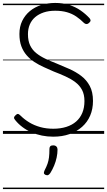

<svg xmlns="http://www.w3.org/2000/svg" viewBox="-20 -910 728 1305"><path d="M342 19Q302 19 265 11.5Q228 4 194.5 -10.5Q161 -25 133 -46Q105 -67 84 -93Q75 -103 75.5 -110.5Q76 -118 86 -127Q95 -136 102 -135.5Q109 -135 121 -123Q146 -98 179 -78Q212 -58 253 -46.5Q294 -35 342 -35Q391 -35 430.5 -47.5Q470 -60 497.5 -84Q525 -108 539.5 -143Q554 -178 554 -223Q554 -268 537.5 -299Q521 -330 491.5 -352Q462 -374 424.5 -391Q387 -408 345 -424Q311 -439 277.5 -454Q244 -469 214 -488.5Q184 -508 161 -534.5Q138 -561 125 -596Q112 -631 112 -679Q112 -729 131 -768Q150 -807 183 -834.5Q216 -862 260.5 -876Q305 -890 355 -890Q408 -890 450.5 -876.5Q493 -863 527 -839.5Q561 -816 588 -787Q595 -779 595.5 -771.5Q596 -764 586 -755Q578 -747 569.5 -746.5Q561 -746 552 -753Q526 -779 498 -798Q470 -817 435 -827Q400 -837 355 -837Q311 -837 277 -825.5Q243 -814 219 -793.5Q195 -773 182.5 -743.5Q170 -714 170 -678Q170 -632 185 -601Q200 -570 227 -548.5Q254 -527 289 -510.5Q324 -494 363 -479Q407 -461 451 -441.5Q495 -422 531.5 -394.5Q568 -367 590 -326Q612 -285 612 -224Q612 -169 593 -124.5Q574 -80 538 -48Q502 -16 452.5 1.5Q403 19 342 19ZM290 279Q280 274 278.5 267.5Q277 261 283 248Q296 223 303 203Q310 183 313 160Q316 137 316 102Q316 91 321.5 84.5Q327 78 341 78Q356 78 363.5 86Q371 94 371 106Q371 133 365 161Q359 189 348 215.5Q337 242 322 266Q315 276 308 279.5Q301 283 290 279ZM0 365H688V375H0ZM0 -20H688V0H0ZM0 -505H688V-500H0ZM0 -885H688V-875H0Z"/></svg>

Font: Playwrite AT Guides
Style: Regular
Weight: 400
Designer: Veronika Burian, José Scaglione
Foundry: TypeTogether
Version: Version 1.003